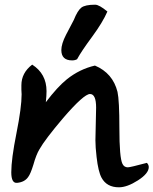

<svg xmlns="http://www.w3.org/2000/svg" viewBox="-20 -740 653 817"><path d="M384 -461Q460 -429 480 -349Q488 -313 488 -195Q488 -69 501 -43Q508 -28 524 -28Q534 -28 605 -47Q613 -39 613 -29Q613 -2 567 27.5Q521 57 486 57Q434 57 412 16Q398 -10 391 -72Q386 -114 386 -143Q386 -166 387.5 -212.5Q389 -259 389 -282Q389 -340 363 -340Q337 -340 249 -238Q171 -146 148 -105Q134 -82 122 -39Q110 0 100 13Q85 35 53 38Q28 41 28 -7Q28 -63 50 -173Q72 -283 72 -339Q72 -345 71 -358Q71 -370 71 -377Q71 -430 117 -465Q178 -426 178 -352Q178 -333 175 -305Q224 -370 265 -403Q319 -446 384 -461ZM308 -488Q299 -483 287 -483Q241 -483 241 -527Q241 -553 261 -592Q292 -650 294 -655Q310 -695 326 -707.5Q342 -720 385 -720Q402 -720 437 -691Q417 -645 373 -585Q325 -520 308 -488Z"/></svg>

Font: Wortlaut AH
Style: SemiBold
Weight: 600
Designer: Andreas Höfeld
Foundry: Fontgrube AH
Version: Version 2.59